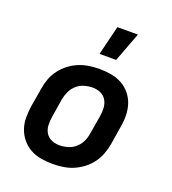

<svg xmlns="http://www.w3.org/2000/svg" viewBox="-139 -864 877 977"><g transform="rotate(20 300.0 -375.5)"><path d="M256 8Q224 8 192.5 2.5Q161 -3 135 -17.5Q109 -32 89.5 -55.5Q70 -79 60 -108Q50 -137 50 -169Q50 -201 55 -233L72 -333Q76 -360 86 -387Q96 -414 114 -438Q132 -462 156 -480Q180 -498 207 -509Q234 -520 262 -524Q290 -528 317 -528Q349 -528 380.5 -522.5Q412 -517 438.5 -502.5Q465 -488 484.5 -464.5Q504 -441 513.5 -412Q523 -383 523.5 -351Q524 -319 518 -287L502 -187Q497 -160 487 -133Q477 -106 459 -82Q441 -58 417 -40Q393 -22 366.5 -11Q340 0 311.5 4Q283 8 256 8ZM256 -93Q278 -93 301 -99.5Q324 -106 342.5 -122Q361 -138 371 -159.5Q381 -181 384 -203L401 -303Q405 -326 403.5 -349Q402 -372 391 -390.5Q380 -409 360 -418Q340 -427 317 -427Q295 -427 272 -420.5Q249 -414 231 -398Q213 -382 203 -360.5Q193 -339 189 -317L173 -217Q169 -194 170 -171Q171 -148 182 -129.5Q193 -111 213 -102Q233 -93 256 -93ZM290 -600 329 -759H440L380 -600Z"/></g></svg>

Font: Iosevka Extended Oblique
Style: Bold
Weight: 700
Width: 7
Italic angle: -9°
Monospace: yes
Designer: Belleve Invis
Foundry: Belleve Invis
Version: Version 32.5.0; ttfautohint (v1.8.4)